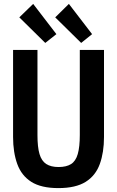

<svg xmlns="http://www.w3.org/2000/svg" viewBox="-20 -949 600 984"><path d="M279 15Q191 15 140.5 -17Q90 -49 68.5 -108.5Q47 -168 47 -247V-693H172V-257Q172 -195 182.5 -159.5Q193 -124 217 -108.5Q241 -93 280 -93Q320 -93 344 -108Q368 -123 378.5 -159.5Q389 -196 389 -257V-693H513V-247Q513 -168 491.5 -108.5Q470 -49 419 -17Q368 15 279 15ZM212 -729 79 -860 150 -929 269 -774ZM396 -729 263 -860 333 -929 452 -774Z"/></svg>

Font: Ubuntu Sans Mono SemiBold
Style: Regular
Weight: 600
Monospace: yes
Designer: Dalton Maag Ltd
Foundry: Dalton Maag Ltd
Version: Version 1.006